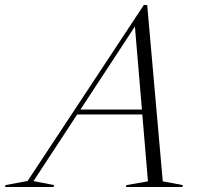

<svg xmlns="http://www.w3.org/2000/svg" viewBox="-99 -745 806 765"><path d="M549.5 -22.5 629.5 -7.5 627.5 0H402.5L405 -7.5L490.5 -22.5L468 -289H208.5L34.5 -23.5L116.5 -7.5L114.5 0H-79L-77 -7.5L11 -24L474 -725H487.5ZM221.5 -308.5H466.5L438.5 -639.5Z"/></svg>

Font: Newsreader Display Light
Style: Italic
Weight: 300
Italic angle: -17°
Designer: Hugues Gentile
Foundry: Production Type
Version: Version 1.001